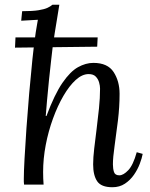

<svg xmlns="http://www.w3.org/2000/svg" viewBox="-20 -775 631 806"><path d="M390 -618 388 -579 43 -575 45 -618ZM452 11Q405 11 388 -14Q371 -39 371 -85Q371 -113 375.5 -151.5Q380 -190 385.5 -233Q391 -276 395.5 -320Q400 -364 400 -403Q400 -415 396 -429Q392 -443 382 -453.5Q372 -464 352 -464Q325 -464 298 -439.5Q271 -415 246.5 -373Q222 -331 202.5 -277.5Q183 -224 172 -166.5Q161 -109 161 -53Q161 -38 161.5 -25.5Q162 -13 163 0H81Q80 -7 80 -12.5Q80 -18 80 -26Q80 -53 83 -109Q86 -165 91 -236.5Q96 -308 102.5 -383Q109 -458 116 -525.5Q123 -593 130 -639Q134 -665 135.5 -672Q137 -679 139 -692L69 -688L73 -728Q117 -728 141.5 -732Q166 -736 179 -742Q192 -748 200 -755H229Q225 -730 220 -699Q215 -668 210 -638Q205 -608 202 -585Q199 -560 194.5 -520.5Q190 -481 185.5 -437.5Q181 -394 177.5 -354Q174 -314 172 -288H175Q209 -379 242 -427Q275 -475 307.5 -493Q340 -511 372 -511Q432 -511 457 -472.5Q482 -434 482 -381Q482 -326 475 -268.5Q468 -211 461 -162.5Q454 -114 454 -85Q454 -67 458.5 -53Q463 -39 481 -39Q498 -39 518.5 -60.5Q539 -82 554 -136L579 -129Q576 -112 567 -88Q558 -64 542.5 -41.5Q527 -19 504.5 -4Q482 11 452 11Z"/></svg>

Font: Lora
Style: Italic
Weight: 400
Italic angle: -3°
Designer: Olga Karpushina, Alexei Vanyashin (Cyrillic)
Foundry: Cyreal
Version: Version 3.008